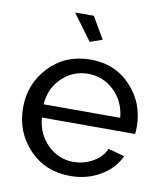

<svg xmlns="http://www.w3.org/2000/svg" viewBox="-83 -800 757 879"><g transform="rotate(10 295.5 -360.5)"><path d="M195 -731H282L341 -630L284 -610ZM302 10Q186 10 111 -69Q36 -148 36 -261Q36 -373 111.5 -452Q187 -531 303 -531Q418 -531 491 -452.5Q564 -374 564 -265Q564 -243 562 -231H129Q135 -155 185.5 -105.5Q236 -56 305 -56Q354 -56 396 -80Q438 -104 454 -143L530 -122Q504 -63 442 -26.5Q380 10 302 10ZM126 -292H482Q475 -368 424 -416.5Q373 -465 303 -465Q233 -465 182 -416Q131 -367 126 -292Z"/></g></svg>

Font: Raleway-v4020 Medium
Style: Regular
Weight: 500
Designer: Matt McInerney, Pablo Impallari, Rodrigo Fuenzalida
Foundry: Matt McInerney, Pablo Impallari, Rodrigo Fuenzalida
Version: Version 4.020;PS 004.020;hotconv 1.0.88;makeotf.lib2.5.64775